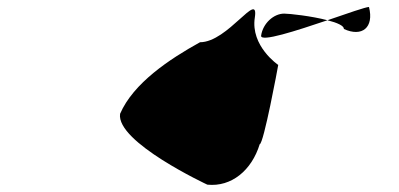

<svg xmlns="http://www.w3.org/2000/svg" viewBox="-20 -456 1142 550"><path d="M324 -130C312 -49 574 73 574 73C643 80 701 32 724 -43C735 -43 776 -263 777 -270C777 -270 697 -324 710 -406C722 -486 633 -335 553 -335C466 -287 362 -218 324 -130ZM728 -354C725 -334 829 -368 918 -398C873 -410 809 -417 794 -417C764 -417 733 -389 728 -354ZM918 -398C946 -391 966 -382 965 -373C1017 -349 1052 -377 1037 -436C1028 -436 976 -418 918 -398Z"/></svg>

Font: Ampere
Style: Ita
Weight: 400
Version: Version 1